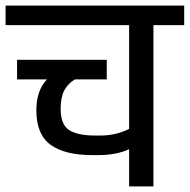

<svg xmlns="http://www.w3.org/2000/svg" viewBox="-30 -667 679 687"><path d="M629 -647V-577H519V0H432V-133Q386 -112 322 -112H300Q202 -112 151 -149Q100 -186 100 -272Q100 -343 138 -383H31V-453H352V-383H238Q213 -368 200 -343.5Q187 -319 187 -278Q187 -221 217.5 -201.5Q248 -182 311 -182H329Q385 -182 432 -206V-577H-10V-647Z"/></svg>

Font: Biryani
Style: Regular
Weight: 400
Designer: Dan Reynolds and Mathieu Réguer
Foundry: Dan Reynolds and Mathieu Réguer
Version: Version 1.004; ttfautohint (v1.1) -l 5 -r 5 -G 72 -x 0 -D la